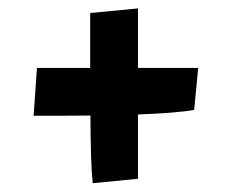

<svg xmlns="http://www.w3.org/2000/svg" viewBox="-20 -486 540 449"><path d="M191.4 -215.8Q153.8 -215.3 120.1 -215.3Q86.4 -215.3 58.6 -215.3L66.4 -327.1H190.9V-455.6L302.7 -466.3V-327.1H443.4L434.1 -229Q394 -221.7 302.7 -218.3V-67.9L196.8 -57.6Q193.8 -86.9 192.9 -122.6Q191.9 -158.2 191.4 -215.8Z"/></svg>

Font: Vesper Libre Heavy
Style: Regular
Weight: 900
Designer: Robert Keller & Kimya Gandhi
Foundry: Mota Italic
Version: Version 1.058